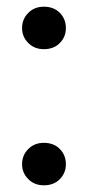

<svg xmlns="http://www.w3.org/2000/svg" viewBox="-20 -549 265 574"><path d="M111 5Q83 5 64.5 -13.5Q46 -32 46 -58Q46 -85 64.5 -103.5Q83 -122 111 -122Q141 -122 159 -103.5Q177 -85 177 -58Q177 -32 159 -13.5Q141 5 111 5ZM111 -402Q83 -402 64.5 -420.5Q46 -439 46 -465Q46 -492 64.5 -510.5Q83 -529 111 -529Q141 -529 159 -510.5Q177 -492 177 -465Q177 -439 159 -420.5Q141 -402 111 -402Z"/></svg>

Font: DM Sans 11pt Medium
Style: Regular
Weight: 500
Version: Version 4.004;gftools[0.9.30]